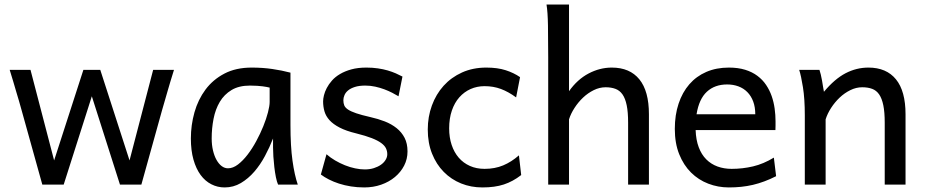

<svg xmlns="http://www.w3.org/2000/svg" viewBox="-20 -801 4015 833"><path d="M415 -498 542 -105 644.5 -498H734.9Q726.1 -470.2 719.5 -448Q712.9 -425.8 707 -405.5Q701.2 -385.3 695.6 -366Q689.9 -346.7 683.6 -324.7L593.3 0H500.5L378.4 -383.3L256.3 0H163.6L73.2 -324.7Q67.9 -344.2 62.3 -363.3Q56.6 -382.3 50.5 -402.8Q44.4 -423.3 37.6 -446.8Q30.8 -470.2 22 -498H112.3L214.8 -105L341.8 -498Z M1149.9 -420.9Q1144 -422.4 1136.7 -423.8Q1129.4 -425.3 1119.4 -426.5Q1109.4 -427.7 1095.9 -428.7Q1082.5 -429.7 1064.5 -429.7Q1016.6 -429.7 984.6 -410.4Q952.6 -391.1 933.6 -359.1Q914.6 -327.1 906.5 -285.6Q898.4 -244.1 898.4 -200.2Q898.4 -171.9 904.1 -148.2Q909.7 -124.5 919.4 -107.2Q929.2 -89.8 941.9 -80.3Q954.6 -70.8 969.2 -70.8Q990.7 -70.8 1012.5 -87.4Q1034.2 -104 1054.2 -130.1Q1074.2 -156.2 1091.8 -188.7Q1109.4 -221.2 1122.3 -253.2Q1135.3 -285.2 1142.6 -313.5Q1149.9 -341.8 1149.9 -358.9ZM1186.5 0Q1181.2 -11.7 1177 -32.2Q1172.9 -52.7 1170.2 -75.9Q1167.5 -99.1 1166 -122.1Q1164.6 -145 1164.6 -161.1V-200.2Q1149.9 -162.1 1129.6 -124.3Q1109.4 -86.4 1083.3 -56.2Q1057.1 -25.9 1024.9 -6.8Q992.7 12.2 954.6 12.2Q923.8 12.2 897 -1.5Q870.1 -15.1 850.3 -42Q830.6 -68.8 819.3 -108.6Q808.1 -148.4 808.1 -200.2Q808.1 -258.3 823.7 -313.7Q839.4 -369.1 871.6 -412.4Q903.8 -455.6 953.6 -481.7Q1003.4 -507.8 1071.8 -507.8Q1119.1 -507.8 1161.1 -501.7Q1203.1 -495.6 1240.2 -485.8V-258.8Q1240.2 -166.5 1249 -103.8Q1257.8 -41 1272 0Z M1709 -383.3Q1696.8 -390.6 1681.2 -398.7Q1665.5 -406.7 1647.2 -413.6Q1628.9 -420.4 1608.2 -425Q1587.4 -429.7 1564.9 -429.7Q1538.1 -429.7 1519.8 -423.8Q1501.5 -418 1490.5 -408.9Q1479.5 -399.9 1474.6 -388.4Q1469.7 -377 1469.7 -366.2Q1469.7 -353.5 1473.6 -343.8Q1477.5 -334 1490 -325.7Q1502.4 -317.4 1525.4 -309.6Q1548.3 -301.8 1586.9 -293Q1620.1 -285.6 1649.4 -274.2Q1678.7 -262.7 1700.7 -245.1Q1722.7 -227.5 1735.4 -202.9Q1748 -178.2 1748 -144Q1748 -110.8 1733.4 -82.5Q1718.8 -54.2 1693.4 -33Q1668 -11.7 1633.8 0.2Q1599.6 12.2 1560.1 12.2Q1530.3 12.2 1502.7 7.8Q1475.1 3.4 1450.9 -4.4Q1426.8 -12.2 1406.7 -22.5Q1386.7 -32.7 1372.1 -43.9L1396.5 -131.8Q1413.1 -117.2 1433.8 -105Q1454.6 -92.8 1476.6 -84Q1498.5 -75.2 1520.8 -70.6Q1543 -65.9 1562.5 -65.9Q1584 -65.9 1601.8 -71.5Q1619.6 -77.1 1632.6 -86.2Q1645.5 -95.2 1652.8 -107.2Q1660.2 -119.1 1660.2 -131.8Q1660.2 -145.5 1654.5 -157.5Q1648.9 -169.4 1634 -180.4Q1619.1 -191.4 1593 -201.7Q1566.9 -211.9 1525.9 -222.2Q1481.4 -232.9 1453.4 -247.6Q1425.3 -262.2 1409.4 -279.8Q1393.6 -297.4 1387.7 -317.9Q1381.8 -338.4 1381.8 -361.3Q1381.8 -372.6 1385.5 -387.7Q1389.2 -402.8 1397.7 -419.2Q1406.2 -435.5 1420.2 -451.4Q1434.1 -467.3 1455.1 -479.7Q1476.1 -492.2 1504.4 -500Q1532.7 -507.8 1569.8 -507.8Q1596.2 -507.8 1619.4 -504.4Q1642.6 -501 1661.9 -495.4Q1681.2 -489.7 1697.3 -482.7Q1713.4 -475.6 1726.1 -468.8Z M2241.2 -41.5Q2222.7 -27.3 2204.3 -17.3Q2186 -7.3 2166 -0.7Q2146 5.9 2123 9Q2100.1 12.2 2072.8 12.2Q2023.4 12.2 1980.5 -5.1Q1937.5 -22.5 1905.3 -55.2Q1873 -87.9 1854.5 -134.3Q1835.9 -180.7 1835.9 -239.3Q1835.9 -294.4 1853.8 -343.3Q1871.6 -392.1 1904.5 -428.7Q1937.5 -465.3 1984.6 -486.6Q2031.7 -507.8 2089.8 -507.8Q2138.7 -507.8 2174.1 -496.3Q2209.5 -484.9 2236.3 -466.3L2219.2 -378.4Q2186 -402.8 2153.3 -415Q2120.6 -427.2 2082.5 -427.2Q2049.8 -427.2 2021.7 -414.8Q1993.7 -402.3 1972.9 -378.9Q1952.1 -355.5 1940.4 -321.3Q1928.7 -287.1 1928.7 -244.1Q1928.7 -204.6 1939.5 -172.4Q1950.2 -140.1 1970.2 -116.9Q1990.2 -93.8 2018.6 -81.1Q2046.9 -68.4 2082.5 -68.4Q2127 -68.4 2163.1 -83.5Q2199.2 -98.6 2231.4 -127Z M2705.1 0V-268.6Q2705.1 -314.5 2699 -344.2Q2692.9 -374 2680.7 -391.4Q2668.5 -408.7 2650.1 -415.5Q2631.8 -422.4 2607.4 -422.4Q2581.1 -422.4 2555.9 -409.9Q2530.8 -397.5 2509.8 -377.7Q2488.8 -357.9 2472.7 -333Q2456.5 -308.1 2448.7 -283.2V0H2358.4V-551.8Q2358.4 -630.9 2357.4 -690.2Q2356.4 -749.5 2351.1 -781.2H2448.7V-405.3Q2484.9 -456.5 2533.7 -482.2Q2582.5 -507.8 2634.3 -507.8Q2712.4 -507.8 2753.9 -456.8Q2795.4 -405.8 2795.4 -305.2V0Z M2998 -236.8Q2999.5 -193.8 3011.5 -162.1Q3023.4 -130.4 3044.2 -109.6Q3064.9 -88.9 3093 -78.6Q3121.1 -68.4 3154.3 -68.4Q3201.7 -68.4 3247.1 -79.1Q3292.5 -89.8 3337.4 -117.2L3347.2 -36.6Q3321.3 -23.4 3296.4 -14.2Q3271.5 -4.9 3246.6 1Q3221.7 6.8 3196 9.5Q3170.4 12.2 3142.1 12.2Q3095.2 12.2 3052.7 -4.2Q3010.3 -20.5 2978 -52.5Q2945.8 -84.5 2926.8 -131.8Q2907.7 -179.2 2907.7 -241.7Q2907.7 -302.2 2924.1 -351.3Q2940.4 -400.4 2970.7 -435.3Q3001 -470.2 3044.4 -489Q3087.9 -507.8 3142.1 -507.8Q3182.1 -507.8 3212.9 -498.3Q3243.7 -488.8 3266.1 -471.9Q3288.6 -455.1 3303.7 -432.6Q3318.8 -410.2 3327.9 -384.3Q3336.9 -358.4 3340.8 -330.3Q3344.7 -302.2 3344.7 -274.9V-255.9Q3344.7 -243.7 3344.2 -236.8ZM3134.8 -434.6Q3081.1 -434.6 3046.9 -403.1Q3012.7 -371.6 3002 -305.2H3256.8Q3256.8 -336.4 3247.8 -360.6Q3238.8 -384.8 3222.4 -401.4Q3206.1 -418 3183.6 -426.3Q3161.1 -434.6 3134.8 -434.6Z M3818.4 0V-268.6Q3818.4 -314.5 3812.3 -344.2Q3806.2 -374 3794.2 -391.4Q3782.2 -408.7 3763.9 -415.5Q3745.6 -422.4 3720.7 -422.4Q3694.3 -422.4 3669.2 -409.9Q3644 -397.5 3623 -377.7Q3602.1 -357.9 3585.9 -333Q3569.8 -308.1 3562 -283.2V0H3471.7V-300.3Q3471.7 -372.6 3463.6 -422.6Q3455.6 -472.7 3447.3 -498H3535.2Q3538.1 -490.2 3541 -477.8Q3543.9 -465.3 3546.4 -451.7Q3548.8 -438 3550.8 -424.8L3554.7 -402.8Q3601.1 -458.5 3648.4 -483.2Q3695.8 -507.8 3747.6 -507.8Q3825.7 -507.8 3867.2 -456.8Q3908.7 -405.8 3908.7 -305.2V0Z"/></svg>

Font: Andika Afr
Style: Regular
Weight: 400
Designer: Victor Gaultney, Annie Olsen, Julie Remington, Don Collingsworth, Eric Hays, Becca Hirsbrunner
Foundry: SIL International
Version: Version 5.000